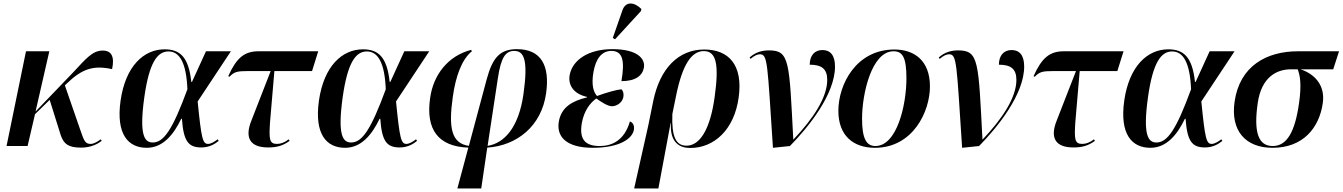

<svg xmlns="http://www.w3.org/2000/svg" viewBox="-20 -826 7594 1086"><path d="M17 0H136L178 -180L261 -261L324 -60C341 -12 366 9 439 9C496 9 534 -13 555 -29L550 -38C533 -26 512 -12 493 -12C459 -12 455 -32 430 -103L347 -343L356 -352C444 -437 507 -458 614 -435C629 -505 611 -540 561 -540C502 -540 465 -492 396 -419L181 -195L259 -536H127Z M810 10C900 10 961 -62 1005 -154H1009C1018 -26 1046 8 1119 8C1166 8 1197 -13 1217 -29L1211 -38C1196 -26 1173 -12 1157 -12C1126 -12 1119 -42 1098 -252L1286 -536H1145L1066 -363H1062C1047 -505 997 -547 911 -547C793 -547 690 -452 662 -257C635 -65 706 10 810 10ZM844 -20C796 -20 767 -64 796 -274C824 -475 871 -535 933 -535C996 -535 1034 -471 1040 -321C956 -92 906 -20 844 -20Z M1496 8C1545 8 1579 -1 1618 -29L1613 -38C1590 -20 1568 -12 1546 -12C1502 -12 1502 -42 1507 -131L1532 -424H1745L1780 -536H1443C1363 -536 1318 -500 1271 -395L1278 -392C1305 -420 1322 -424 1382 -424H1511L1402 -144C1362 -45 1396 8 1496 8Z M1932 10C2022 10 2083 -62 2127 -154H2131C2140 -26 2168 8 2241 8C2288 8 2319 -13 2339 -29L2333 -38C2318 -26 2295 -12 2279 -12C2248 -12 2241 -42 2220 -252L2408 -536H2267L2188 -363H2184C2169 -505 2119 -547 2033 -547C1915 -547 1812 -452 1784 -257C1757 -65 1828 10 1932 10ZM1966 -20C1918 -20 1889 -64 1918 -274C1946 -475 1993 -535 2055 -535C2118 -535 2156 -471 2162 -321C2078 -92 2028 -20 1966 -20Z M2567 240H2702L2736 9C2902 -2 3043 -111 3069 -299C3091 -456 3040 -548 2904 -548C2808 -548 2766 -500 2733 -378L2632 -1C2534 -15 2516 -101 2541 -277C2557 -394 2592 -490 2649 -536L2645 -544C2514 -510 2431 -403 2413 -272C2387 -94 2458 3 2629 9ZM2796 -383C2814 -505 2841 -538 2889 -538C2944 -538 2968 -487 2941 -295C2914 -102 2831 -16 2738 -1Z M3459 -604 3605 -763 3608 -775C3568 -815 3518 -821 3500 -766L3446 -611ZM3333 10C3485 10 3559 -42 3566 -95C3568 -112 3563 -132 3543 -139C3511 -30 3440 0 3372 0C3290 0 3255 -38 3271 -130C3283 -198 3317 -244 3353 -269C3380 -250 3415 -226 3441 -225C3471 -225 3501 -248 3506 -278C3509 -296 3505 -311 3495 -321C3466 -318 3411 -303 3357 -283C3339 -302 3323 -342 3337 -420C3350 -493 3383 -538 3438 -538C3502 -538 3515 -484 3495 -367C3576 -367 3614 -399 3622 -443C3631 -494 3585 -548 3444 -548C3308 -548 3218 -487 3202 -401C3192 -341 3228 -294 3300 -278V-275C3216 -255 3155 -219 3141 -139C3126 -54 3182 10 3333 10Z M3567 240H3704L3773 -129H3775C3768 -18 3826 11 3884 11C4019 11 4133 -92 4158 -274C4184 -461 4100 -546 3963 -546C3818 -546 3713 -440 3675 -255L3647 -117ZM3863 -2C3804 -2 3778 -51 3783 -181L3804 -284C3840 -461 3891 -537 3961 -537C4032 -537 4048 -461 4022 -276C3997 -95 3939 -2 3863 -2Z M4352 10 4448 0C4553 -107 4703 -292 4703 -450C4703 -515 4675 -543 4632 -543C4586 -543 4560 -510 4560 -460C4627 -460 4659 -437 4659 -374C4659 -275 4580 -155 4468 -37H4467C4444 -478 4447 -541 4330 -541C4293 -541 4254 -532 4220 -501L4225 -493C4248 -512 4264 -519 4278 -519C4323 -519 4320 -471 4352 10Z M4929 10C5143 10 5240 -194 5240 -337C5240 -485 5150 -546 5039 -546C4822 -546 4722 -348 4722 -199C4722 -59 4806 10 4929 10ZM4931 0C4881 0 4856 -42 4856 -154C4856 -298 4911 -536 5034 -536C5086 -536 5107 -500 5107 -383C5107 -233 5054 0 4931 0Z M5422 10 5518 0C5623 -107 5773 -292 5773 -450C5773 -515 5745 -543 5702 -543C5656 -543 5630 -510 5630 -460C5697 -460 5729 -437 5729 -374C5729 -275 5650 -155 5538 -37H5537C5514 -478 5517 -541 5400 -541C5363 -541 5324 -532 5290 -501L5295 -493C5318 -512 5334 -519 5348 -519C5393 -519 5390 -471 5422 10Z M6051 8C6100 8 6134 -1 6173 -29L6168 -38C6145 -20 6123 -12 6101 -12C6057 -12 6057 -42 6062 -131L6087 -424H6300L6335 -536H5998C5918 -536 5873 -500 5826 -395L5833 -392C5860 -420 5877 -424 5937 -424H6066L5957 -144C5917 -45 5951 8 6051 8Z M6487 10C6577 10 6638 -62 6682 -154H6686C6695 -26 6723 8 6796 8C6843 8 6874 -13 6894 -29L6888 -38C6873 -26 6850 -12 6834 -12C6803 -12 6796 -42 6775 -252L6963 -536H6822L6743 -363H6739C6724 -505 6674 -547 6588 -547C6470 -547 6367 -452 6339 -257C6312 -65 6383 10 6487 10ZM6521 -20C6473 -20 6444 -64 6473 -274C6501 -475 6548 -535 6610 -535C6673 -535 6711 -471 6717 -321C6633 -92 6583 -20 6521 -20Z M7178 10C7350 10 7442 -102 7462 -243C7477 -346 7413 -409 7336 -434H7521L7554 -536H7322C7145 -536 6992 -454 6963 -250C6940 -88 7023 10 7178 10ZM7179 0C7098 0 7070 -76 7094 -243C7115 -390 7201 -434 7282 -434H7320C7333 -402 7343 -350 7328 -245C7305 -78 7258 0 7179 0Z"/></svg>

Font: Noto Serif Display SemiBold
Style: Italic
Weight: 600
Italic angle: -12°
Designer: Monotype Design Team
Foundry: Monotype Imaging Inc.
Version: Version 2.009